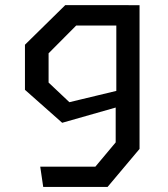

<svg xmlns="http://www.w3.org/2000/svg" viewBox="-20 -534 660 754"><path d="M138 120.5H354.5L434.3 25.2V-144.3L436.8 -158.8V-513.7H528V50.8L402.5 200H149.7ZM78 -181.3V-358.3L236.2 -513.8H485.3V-433.7H279.2L170.8 -324.7V-209.8L252.5 -132.7L485.3 -188.7V-126.2L224.2 -51.8Z"/></svg>

Font: Monaspace Krypton Var
Style: Regular
Weight: 400
Designer: Riley Cran and the Lettermatic Team
Version: Version 1.101 (Monaspace Krypton Var)